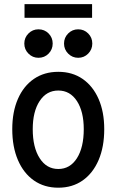

<svg xmlns="http://www.w3.org/2000/svg" viewBox="-20 -874 547 902"><path d="M253.9 7.8Q188 7.8 139.4 -26.1Q90.8 -60.1 64.2 -122.1Q37.6 -184.1 37.6 -267.1Q37.6 -348.6 64.2 -409.4Q90.8 -470.2 139.4 -503.4Q188 -536.6 253.9 -536.6Q319.8 -536.6 368.2 -503.2Q416.5 -469.7 443.1 -409.2Q469.7 -348.6 469.7 -267.1Q469.7 -183.6 443.1 -121.8Q416.5 -60.1 368.2 -26.1Q319.8 7.8 253.9 7.8ZM253.9 -80.1Q309.1 -80.1 341.3 -130.6Q373.5 -181.2 373.5 -267.1Q373.5 -350.1 341.3 -399.4Q309.1 -448.7 253.9 -448.7Q198.7 -448.7 166.3 -399.4Q133.8 -350.1 133.8 -267.1Q133.8 -181.6 166.3 -130.9Q198.7 -80.1 253.9 -80.1ZM347.2 -602.5Q319.8 -602.5 300.3 -622.1Q280.8 -641.6 280.8 -669.4Q280.8 -697.3 300.3 -716.8Q319.8 -736.3 347.2 -736.3Q375 -736.3 394.3 -716.8Q413.6 -697.3 413.6 -669.4Q413.6 -641.6 394.3 -622.1Q375 -602.5 347.2 -602.5ZM160.6 -602.5Q133.3 -602.5 113.8 -622.1Q94.2 -641.6 94.2 -669.4Q94.2 -697.3 113.8 -716.8Q133.3 -736.3 160.6 -736.3Q189 -736.3 208.3 -716.8Q227.5 -697.3 227.5 -669.4Q227.5 -641.6 208.3 -622.1Q189 -602.5 160.6 -602.5ZM95.2 -790.5V-854.5H412.6V-790.5Z"/></svg>

Font: Reddit Sans Condensed Medium
Style: Regular
Weight: 500
Designer: Stephen Hutchings
Foundry: Reddit
Version: Version 1.014